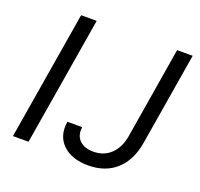

<svg xmlns="http://www.w3.org/2000/svg" viewBox="-127 -868 1062 1020"><g transform="rotate(20 403.5 -358.5)"><path d="M706 -727.3H794L707.4 -204.5Q690.3 -100.9 628.6 -45.5Q566.8 9.9 470.2 9.9Q377.1 9.9 326.3 -39.1Q275.6 -88.1 288.4 -170.5H372.2Q365.4 -122.9 392.9 -95.5Q420.5 -68.2 471.6 -68.2Q530.2 -68.2 569.6 -105.3Q609 -142.4 620.7 -210.2ZM251.4 -727.3 130.7 0H42.6L163.4 -727.3Z"/></g></svg>

Font: Karasuma Gothic
Style: Italic
Weight: 400
Italic angle: -9.39999°
Designer: Rasmus Andersson / Ryoko Nishizuka
Foundry: Genbu
Version: Version 1.00